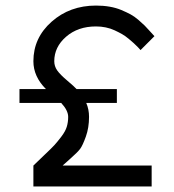

<svg xmlns="http://www.w3.org/2000/svg" viewBox="-20 -720 625 690"><path d="M100 -50V-125Q112 -137 139 -162.5Q166 -188 176 -199Q186 -210 200.5 -229Q215 -248 220 -264.5Q225 -281 225 -300Q225 -323 200 -350H50V-400H145Q100 -445 100 -500Q100 -584 165.5 -642Q231 -700 325 -700Q351 -700 374 -696Q397 -692 416 -684Q435 -676 449 -668.5Q463 -661 478 -648Q493 -635 500 -628Q507 -621 519.5 -607Q532 -593 535 -590L485 -540L476 -550Q466 -560 460.5 -565Q455 -570 442.5 -580.5Q430 -591 418.5 -597.5Q407 -604 392 -611Q377 -618 360 -621.5Q343 -625 325 -625Q260 -625 217.5 -588Q175 -551 175 -500Q175 -482 185.5 -467Q196 -452 221.5 -430.5Q247 -409 255 -400H400V-350H290Q300 -327 300 -300Q300 -261 288.5 -229Q277 -197 268 -185Q259 -173 233 -150Q207 -127 205 -125H525V-50Z"/></svg>

Font: Beorc Gothic
Style: Regular
Weight: 400
Version: Version 001.001